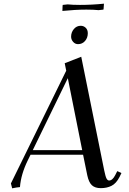

<svg xmlns="http://www.w3.org/2000/svg" viewBox="-20 -1028 710 1056"><path d="M40 -19 344.2 -639.2 335.9 -680.2 426.8 -715.8 553.2 -90.8Q560.1 -57.1 565.9 -46.1Q571.8 -35.2 580.1 -35.2Q598.6 -35.2 613.8 -64.9L625 -86.9L647.9 -76.2L637.2 -54.2Q619.1 -19 593.5 -6.1Q567.9 6.8 534.2 6.8Q502.9 6.8 485.6 -9Q468.3 -24.9 460 -64L437 -176.8H147.9L132.8 -146Q95.2 -69.3 89.8 1Q71.8 2.4 46.9 7.8ZM160.2 -202.1H432.1L353 -598.1ZM323.2 -967.8 324.2 -996.1 325.2 -1001 352.1 -1003.9Q378.9 -1001 419.9 -1001Q485.4 -1001 551.8 -1007.8L549.8 -980L548.8 -975.1L522 -972.2Q495.1 -975.1 455.1 -975.1Q394.5 -975.1 323.2 -967.8ZM371.1 -826.2Q371.1 -850.1 386.2 -868.2Q401.4 -886.2 423.8 -886.2Q439.9 -886.2 451.4 -875.2Q462.9 -864.3 462.9 -845.2Q462.9 -820.3 447.8 -802.7Q432.6 -785.2 409.2 -785.2Q393.1 -785.2 382.1 -797.9Q371.1 -810.5 371.1 -826.2Z"/></svg>

Font: Dihjauti
Style: Bold Italic
Weight: 700
Italic angle: -9°
Designer: T. Christopher White
Version: Version 3.0.0